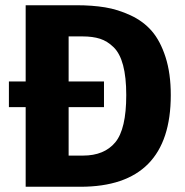

<svg xmlns="http://www.w3.org/2000/svg" viewBox="-20 -713 705 733"><path d="M272 -693Q332 -693 381 -685Q430 -677 478.5 -654.5Q527 -632 559.5 -594.5Q592 -557 612 -495Q632 -433 632 -350Q632 0 287 0H78V-304H14V-402H78V-693ZM297 -119Q378 -119 420 -169.5Q462 -220 462 -350Q462 -418 450 -463.5Q438 -509 414 -532.5Q390 -556 362 -565Q334 -574 295 -574H242V-402H377V-304H242V-119Z"/></svg>

Font: FiraGO
Style: Bold
Weight: 700
Designer: bBox Type
Foundry: bBox Type GmbH
Version: Version 1.001;PS 001.001;hotconv 1.0.88;makeotf.lib2.5.64775